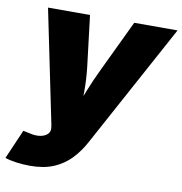

<svg xmlns="http://www.w3.org/2000/svg" viewBox="-107 -620 861 906"><g transform="rotate(10 323.5 -167.0)"><path d="M-24.4 190.9 36.6 50.3 66.9 56.6Q96.2 64 118.9 60.1Q141.6 56.2 153.8 44.2Q166 32.2 164.1 15.1L162.1 0.5L50.3 -542.5H251.5L281.2 -296.9Q287.6 -241.2 287.4 -184.8Q287.1 -128.4 288.6 -61.5H251Q274.4 -128.4 297.1 -185.3Q319.8 -242.2 346.2 -296.9L463.4 -542.5H670.9L348.1 51.8Q323.7 96.7 290.3 131.8Q256.8 167 209.5 187.3Q162.1 207.5 95.7 207.5Q62 207.5 30 203.1Q-2 198.7 -24.4 190.9Z"/></g></svg>

Font: Inter 16pt Black
Style: Italic
Weight: 900
Italic angle: -9.3988°
Version: Version 4.001;git-66647c0bb